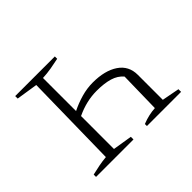

<svg xmlns="http://www.w3.org/2000/svg" viewBox="-119 -694 870 870"><g transform="rotate(-45 316.5 -259.0)"><path d="M57 0V-15Q82 -21 105.5 -25.5Q129 -30 152 -32L160 -486L57 -502V-518H311V-503Q288 -498 259.5 -493Q231 -488 204 -487V-275Q238 -292 275 -302.5Q312 -313 349 -313Q426 -313 472 -282Q518 -251 518 -193V-33L602 -17V0H383V-13Q406 -22 426.5 -26.5Q447 -31 466 -32L470 -230Q450 -254 416.5 -264Q383 -274 335 -274Q269 -274 204 -243V-32L297 -17V0Z"/></g></svg>

Font: Piazzolla SC ExtraLight
Style: Regular
Weight: 200
Designer: Juan Pablo del Peral
Foundry: Huerta Tipografica
Version: Version 1.330